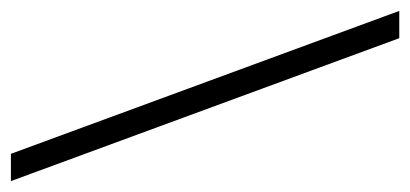

<svg xmlns="http://www.w3.org/2000/svg" viewBox="-220 -532 752 352"><g transform="rotate(-90 156.0 -356.0)"><path d="M312 0H262L0 -712H50Z"/></g></svg>

Font: Creato Display Light
Style: Regular
Weight: 300
Version: Version 1.000